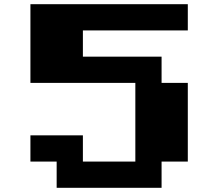

<svg xmlns="http://www.w3.org/2000/svg" viewBox="-20 -895 1040 915"><path d="M125 -875H875V-750H375V-625H750V-500H875V-125H750V0H250V-125H125V-250H375V-125H625V-500H125Z"/></svg>

Font: Dogica Pixel
Style: Bold
Weight: 700
Designer: Roberto Mocci
Version: Version 001.000